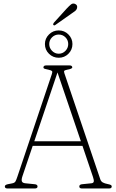

<svg xmlns="http://www.w3.org/2000/svg" viewBox="-20 -1072 662 1092"><path d="M193.5 -11.5Q193.5 0 177.5 0H23Q7.5 0 7.5 -11.5Q7.5 -21 25.5 -24.5L48.5 -29Q63 -31.5 68 -40.2Q73 -49 79.5 -69L275 -651Q279.5 -664 275.5 -668Q271.5 -672 256 -675.5Q242 -678 234.5 -680.5Q227 -683 227 -688.5Q227 -700 243 -700H375Q391 -700 391 -688.5Q391 -680.5 362 -675.5Q350 -673 346.2 -670Q342.5 -667 346 -656L550.5 -52Q554.5 -40 564.8 -34.2Q575 -28.5 593.5 -25Q606.5 -22.5 611 -19.5Q615.5 -16.5 615.5 -11.5Q615.5 0 600 0H446.5Q431 0 431 -11.5Q431 -23.5 449.5 -24.5L499 -29.5Q511.5 -30.5 513.2 -39Q515 -47.5 509 -65L449 -242.5H166L107.5 -69.5Q101 -50 104.5 -40.5Q108 -31 125 -29.5L175 -24.5Q193.5 -23.5 193.5 -11.5ZM175 -268.5H440L307 -660ZM359.5 -1023.5Q373.5 -1038.5 383.5 -1046.5Q393.5 -1054.5 405 -1050.5Q423 -1044 418 -1025Q415.5 -1016 406.8 -1009Q398 -1002 387 -995L294 -929.5Q288.5 -925.5 283.5 -930Q281.5 -933 283 -936.8Q284.5 -940.5 286.5 -943ZM314 -743.5Q281.5 -743.5 258.5 -766.2Q235.5 -789 235.5 -821.5Q235.5 -853 258.5 -876Q281.5 -899 314 -899Q346.5 -899 369.2 -876Q392 -853 392 -821.5Q392 -789 369.2 -766.2Q346.5 -743.5 314 -743.5ZM314 -875.5Q292 -875.5 276 -859.8Q260 -844 260 -821.5Q260 -799 276 -782.8Q292 -766.5 314 -766.5Q336.5 -766.5 352.2 -782.8Q368 -799 368 -821.5Q368 -844 352.2 -859.8Q336.5 -875.5 314 -875.5Z"/></svg>

Font: Fraunces 72pt SuperSoft Thin
Style: Regular
Weight: 100
Version: Version 1.000;[b76b70a41]